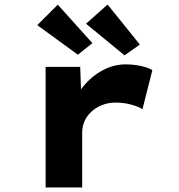

<svg xmlns="http://www.w3.org/2000/svg" viewBox="-20 -825 789 845"><path d="M180.8 0V-530.7H333L339.9 -337.3L293.8 -343.4Q309.4 -399 345.6 -443.6Q381.7 -488.3 430.6 -515Q479.4 -541.7 533 -541.7Q566.6 -541.7 598.4 -535Q630.2 -528.3 650.6 -516.3L607 -344.4Q588.1 -356.6 555.6 -365Q523.1 -373.5 490.8 -373.5Q454.9 -373.5 427.2 -361.8Q399.4 -350.2 380.1 -331.5Q360.8 -312.8 351.2 -289.8Q341.7 -266.7 341.7 -241.9V0ZM528.1 -581.3 358.6 -720.7 453.5 -805 595.4 -628.9ZM322.7 -584.2 144.1 -714.4 234.4 -804.4 386.6 -635.2Z"/></svg>

Font: Lexend Tera
Style: Regular
Weight: 400
Designer: Bonnie Shaver-Troup, Thomas Jockin
Foundry: Lexend
Version: Version 1.007